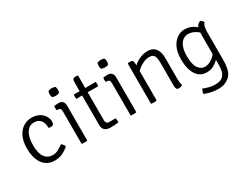

<svg xmlns="http://www.w3.org/2000/svg" viewBox="-88 -1232 2573 2020"><g transform="rotate(-30 1198.5 -222.5)"><path d="M358 -319Q360 -347.5 351 -377Q342 -406.5 318 -426.2Q294 -446 251 -446Q195.5 -446 160.8 -393.8Q126 -341.5 126 -241Q126 -144.5 160.8 -96.8Q195.5 -49 256 -49Q293.5 -49 325.5 -66.5Q357.5 -84 385 -105Q395.5 -98.5 405.8 -85.8Q416 -73 419 -60Q384.5 -28 342 -8Q299.5 12 247 12Q193.5 12 156.2 -9.8Q119 -31.5 96.2 -68Q73.5 -104.5 63.2 -149.5Q53 -194.5 53 -241Q53 -331 81.5 -388.8Q110 -446.5 155.8 -474.2Q201.5 -502 253 -502Q301 -502 334 -487.2Q367 -472.5 387 -450.2Q407 -428 416 -404Q425 -380 425 -361Q425 -343 418.5 -329.5Q412 -316 388 -316Q380.5 -316 373.5 -316.8Q366.5 -317.5 358 -319Z M645 0Q631.5 3 611 3Q589.5 3 576 0V-389Q576 -417 567.2 -427Q558.5 -437 535 -437H526Q523 -450.5 523 -463Q523 -470 523.8 -475.8Q524.5 -481.5 526 -489Q542.5 -491.5 554.5 -492.2Q566.5 -493 574 -493H582Q612 -493 628.5 -474.8Q645 -456.5 645 -424ZM545 -619Q545 -641 552 -655Q559 -659.5 571.5 -662.2Q584 -665 595 -665Q605 -665 618.5 -662.2Q632 -659.5 638 -655Q641 -649 643 -638.5Q645 -628 645 -619Q645 -597 638 -583Q633 -578.5 619 -575.8Q605 -573 595 -573Q584 -573 571.5 -575.8Q559 -578.5 552 -583Q545 -597 545 -619Z M835 -597Q835 -620.5 841.5 -632.8Q848 -645 872 -645H897L903 -639V-95Q903 -77 911.8 -65.5Q920.5 -54 942 -54H1019Q1025 -39 1025 -16Q1025 -12.5 1025 -8.8Q1025 -5 1024 -2Q1001 1 977.2 2.5Q953.5 4 924 4Q883.5 4 859.2 -16.5Q835 -37 835 -76ZM1030 -491Q1033 -476 1033 -464Q1033 -450.5 1030 -437L881 -439L765 -437Q762 -450.5 762 -464Q762 -476 765 -491L880 -489Z M1241 0Q1227.5 3 1207 3Q1185.5 3 1172 0V-389Q1172 -417 1163.2 -427Q1154.5 -437 1131 -437H1122Q1119 -450.5 1119 -463Q1119 -470 1119.8 -475.8Q1120.5 -481.5 1122 -489Q1138.5 -491.5 1150.5 -492.2Q1162.5 -493 1170 -493H1178Q1208 -493 1224.5 -474.8Q1241 -456.5 1241 -424ZM1141 -619Q1141 -641 1148 -655Q1155 -659.5 1167.5 -662.2Q1180 -665 1191 -665Q1201 -665 1214.5 -662.2Q1228 -659.5 1234 -655Q1237 -649 1239 -638.5Q1241 -628 1241 -619Q1241 -597 1234 -583Q1229 -578.5 1215 -575.8Q1201 -573 1191 -573Q1180 -573 1167.5 -575.8Q1155 -578.5 1148 -583Q1141 -597 1141 -619Z M1451 -493Q1475 -493 1481.5 -480.8Q1488 -468.5 1488 -445V0Q1474.5 3 1454 3Q1432.5 3 1419 0V-487L1425 -493ZM1790 -93Q1790 -69 1792.2 -47.2Q1794.5 -25.5 1801 -9Q1793.5 -2.5 1781.2 1.8Q1769 6 1757 6Q1737.5 6 1729.2 -5.5Q1721 -17 1721 -40V-321Q1721 -382 1705.8 -409Q1690.5 -436 1646 -436Q1614.5 -436 1579.8 -421.5Q1545 -407 1515.2 -383Q1485.5 -359 1469 -330V-405Q1501.5 -446.5 1554.5 -472.8Q1607.5 -499 1662 -499Q1709.5 -499 1737.5 -477.8Q1765.5 -456.5 1777.8 -421.2Q1790 -386 1790 -344Z M2336 -461Q2317.5 -443 2312.8 -413.8Q2308 -384.5 2308 -352V-35Q2308 14.5 2303.5 50.5Q2299 86.5 2289 112.5Q2279 138.5 2263 158Q2243 182.5 2204.5 201.2Q2166 220 2112 220Q2066.5 220 2023 209.8Q1979.5 199.5 1948 186Q1949 171.5 1954.5 156Q1960 140.5 1968 131Q1999 146 2038.5 154.5Q2078 163 2105 163Q2165 163 2194.2 140.2Q2223.5 117.5 2232.8 80.2Q2242 43 2242 0V-377Q2242 -416 2253.5 -449Q2265 -482 2303 -497Q2314.5 -492 2323.5 -481.5Q2332.5 -471 2336 -461ZM1926 -244Q1926 -334.5 1954.5 -391.5Q1983 -448.5 2025.8 -475.2Q2068.5 -502 2111 -502Q2151.5 -502 2182 -490.8Q2212.5 -479.5 2236 -461.5Q2259.5 -443.5 2279 -423L2272 -360Q2247.5 -392.5 2206 -416.8Q2164.5 -441 2120 -441Q2087.5 -441 2059.2 -421Q2031 -401 2013.5 -357.5Q1996 -314 1996 -244Q1996 -142 2028.5 -97.5Q2061 -53 2105 -53Q2151.5 -53 2193.5 -82.8Q2235.5 -112.5 2257 -153L2268 -92Q2256 -73 2231.8 -49.5Q2207.5 -26 2173 -9Q2138.5 8 2096 8Q2040 8 2002.2 -23.2Q1964.5 -54.5 1945.2 -111.2Q1926 -168 1926 -244Z"/></g></svg>

Font: Signika Negative Light Light
Style: Regular
Weight: 300
Version: Version 2.001